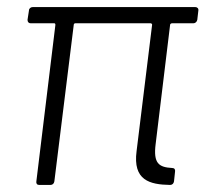

<svg xmlns="http://www.w3.org/2000/svg" viewBox="-20 -524 582 544"><path d="M539 -468 542 -494C543 -500 539 -504 533 -504H73C67 -504 62 -500 62 -494L58 -468C58 -462 61 -458 67 -458H134C136 -458 137 -456 137 -454L83 -10C82 -4 85 0 91 0H123C129 0 133 -4 134 -10L189 -454C189 -456 191 -458 193 -458H407C409 -458 411 -456 411 -454L367 -96C356 -13 404 -1 462 0C468 0 472 -4 473 -10L476 -38C477 -44 474 -48 468 -48C430 -50 414 -61 421 -116L462 -454C462 -456 465 -458 467 -458H528C533 -458 538 -462 539 -468Z"/></svg>

Font: Barlow Semi Condensed Light
Style: Italic
Weight: 300
Width: 4
Italic angle: -7°
Designer: Jeremy Tribby
Foundry: Tribby Type
Version: Version 1.422;hotconv 1.0.109;makeotfexe 2.5.65596